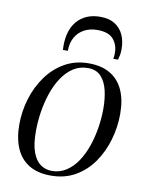

<svg xmlns="http://www.w3.org/2000/svg" viewBox="-84 -790 661 861"><g transform="rotate(10 247.0 -360.0)"><path d="M288.5 -515.5Q347 -515.5 386.5 -492Q426 -468.5 446 -424Q466 -379.5 466 -316Q466 -256.5 449.2 -198.5Q432.5 -140.5 399.8 -93.2Q367 -46 318.5 -18Q270 10 206.5 10Q147 10 107.2 -14.2Q67.5 -38.5 48 -83.8Q28.5 -129 28.5 -191.5Q28.5 -251.5 46 -309.2Q63.5 -367 97.2 -413.8Q131 -460.5 179.2 -488Q227.5 -515.5 288.5 -515.5ZM288 -494Q251 -494 221.8 -475Q192.5 -456 170.8 -423.2Q149 -390.5 135 -349.2Q121 -308 114 -262.8Q107 -217.5 107 -174Q107 -115 120.2 -79.2Q133.5 -43.5 156.2 -27.5Q179 -11.5 207.5 -11.5Q244 -11.5 273.2 -30.5Q302.5 -49.5 324 -81.8Q345.5 -114 359.5 -154.8Q373.5 -195.5 380.5 -239.8Q387.5 -284 387.5 -326.5Q387.5 -370.5 378.8 -408.5Q370 -446.5 348.5 -470.2Q327 -494 288 -494ZM163 -554.5Q163 -559 162.8 -563Q162.5 -567 162.5 -575Q162.5 -609 171.2 -637.2Q180 -665.5 197.8 -686.2Q215.5 -707 242 -718.5Q268.5 -730 303.5 -730Q343.5 -730 369.5 -713.5Q395.5 -697 408.5 -668.8Q421.5 -640.5 421.5 -604Q421.5 -587 419.2 -575.8Q417 -564.5 414 -554.5H392.5Q393 -557.5 394 -563Q395 -568.5 395 -582Q395 -618.5 373.2 -644Q351.5 -669.5 299.5 -669.5Q266.5 -669.5 240.8 -655.8Q215 -642 200.2 -616.2Q185.5 -590.5 185.5 -554.5Z"/></g></svg>

Font: Merriweather 144pt Light
Style: Italic
Weight: 300
Italic angle: -7.8°
Version: Version 2.101